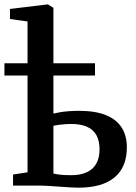

<svg xmlns="http://www.w3.org/2000/svg" viewBox="-37 -839 617 868"><path d="M316.5 9.5Q304.5 9.5 281.8 8.2Q259 7 233 5Q207 3 183.2 1.5Q159.5 0 145.5 0H22V-50L87.5 -60V-742L8 -753V-798.5L177 -819H179.5L204.5 -803.5V-325.5Q216 -328.5 233.5 -331.5Q251 -334.5 273.2 -336.2Q295.5 -338 319.5 -338Q393.5 -338 441.2 -318.8Q489 -299.5 512.8 -262.8Q536.5 -226 536.5 -173Q536.5 -83.5 480.8 -37Q425 9.5 316.5 9.5ZM285 -47Q326 -47 354.8 -60Q383.5 -73 398.2 -99Q413 -125 413 -164Q413 -202.5 398.8 -228Q384.5 -253.5 356.2 -266Q328 -278.5 285.5 -278.5Q268.5 -278.5 252.8 -277.2Q237 -276 224.5 -274Q212 -272 204.5 -270.5V-54.5Q217 -51.5 235.8 -49.2Q254.5 -47 285 -47ZM-17 -497.5V-553H392.5V-497.5Z"/></svg>

Font: Merriweather 24pt SemiBold
Style: Regular
Weight: 600
Designer: Eben Sorkin
Foundry: Eben Sorkin
Version: Version 2.100